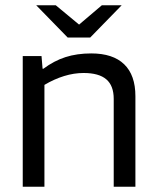

<svg xmlns="http://www.w3.org/2000/svg" viewBox="-20 -706 594 726"><path d="M148 0H66V-494H137L141 -446H144Q184 -476 227.5 -490Q271 -504 325 -504Q407 -504 449.5 -463Q492 -422 492 -342V0H410V-332Q410 -382 382 -406Q354 -430 296 -430Q260 -430 222.5 -418.5Q185 -407 148 -385ZM117 -686H191L279 -613L365 -686H440L321 -564H236Z"/></svg>

Font: Blinker
Style: Regular
Weight: 400
Designer: Juergen Huber
Foundry: supertype
Version: Version 1.017;hotconv 1.0.117;makeotfexe 2.5.65602